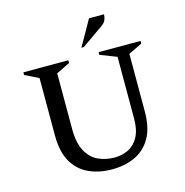

<svg xmlns="http://www.w3.org/2000/svg" viewBox="-123 -977 1063 1102"><g transform="rotate(-15 408.0 -426.0)"><path d="M409 10Q332 10 271 -18Q210 -46 175.5 -106Q141 -166 141 -263V-604L60 -644V-660H327V-644L246 -604V-274Q246 -191 272 -142.5Q298 -94 342 -73Q386 -52 441 -52Q485 -52 522.5 -70.5Q560 -89 582.5 -130.5Q605 -172 605 -239V-606L507 -644V-660H756V-644L675 -605V-263Q675 -166 640.5 -106Q606 -46 546 -18Q486 10 409 10ZM418 -710 504 -862H593Q593 -846 586.5 -829.5Q580 -813 558 -798L432 -710Z"/></g></svg>

Font: Spectral Medium
Style: Regular
Weight: 500
Designer: Jean-Baptiste Levee
Foundry: Production Type
Version: Version 2.001